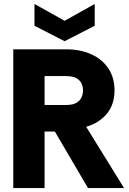

<svg xmlns="http://www.w3.org/2000/svg" viewBox="-20 -949 650 969"><path d="M47 0V-700H314Q386 -700 441 -675Q496 -650 527 -603.5Q558 -557 558 -493Q558 -423 520 -376Q482 -329 415 -309L606 0H424L257 -285H205V0ZM205 -419H311Q348 -419 366.5 -430.5Q385 -442 392 -459Q399 -476 399 -493Q399 -510 392 -526.5Q385 -543 366.5 -554Q348 -565 311 -565H205ZM306 -741 154 -819V-929L306 -844L458 -929V-819Z"/></svg>

Font: Rethink Sans ExtraBold
Style: Regular
Weight: 800
Designer: The Rethink Sans project authors (Hans Thiessen). DM Sans designed by Colophon Foundry.
Foundry: Rethink Communications LLC
Version: Version 1.001